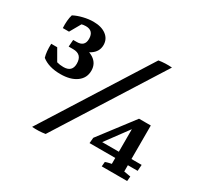

<svg xmlns="http://www.w3.org/2000/svg" viewBox="-111 -629 808 773"><g transform="rotate(30 293.0 -242.5)"><path d="M108.9 -238.3Q54.7 -238.3 22.5 -263.7Q15.1 -288.1 16.6 -325.7L49.8 -285.6Q71.8 -269 105.5 -269Q146 -269 146 -307.6Q146 -351.1 104 -351.1H83L85.4 -383.3L106.4 -381.3Q156.7 -381.3 183.8 -363.5Q210.9 -345.7 210.9 -312.5Q210.9 -278.3 183.3 -258.3Q155.8 -238.3 108.9 -238.3ZM79.6 -264.6 26.4 -275.4 16.6 -325.7H44.4ZM25.4 -403.8 31.7 -449.7 88.9 -464.8 54.2 -403.8ZM99.6 -358.9 85.4 -383.3H102.1Q138.7 -383.3 138.7 -418.5Q138.7 -457 102.1 -457Q79.1 -457 56.2 -442.9L25.4 -403.8Q24.4 -421.9 25.9 -438Q27.3 -454.1 31.2 -466.3Q49.8 -476.1 74 -481.9Q98.1 -487.8 120.1 -487.8Q157.2 -487.8 179.4 -471.2Q201.7 -454.6 201.7 -426.3Q201.7 -395.5 174.1 -377.2Q146.5 -358.9 99.6 -358.9ZM117.2 2.4 423.8 -483.4Q453.6 -488.3 485.4 -485.8L178.7 0Q148.9 4.9 117.2 2.4ZM383.3 -73.2 352.5 -82.5 473.6 -241.2H507.3ZM350.1 -56.6 352.5 -82.5 378.9 -85.4H575.7L573.7 -56.6ZM469.7 0V-215.3L473.6 -241.2H528.3V0ZM439.5 0 441.4 -21.5Q448.7 -24.4 458.5 -26.6Q468.3 -28.8 478.5 -30.8L469.7 -6.3V-44.9H528.3V-6.3L520 -28.8L559.6 -22L557.6 0Z"/></g></svg>

Font: Markazi Text
Style: Regular
Weight: 400
Designer: Borna Izadpanah (Arabic designer), Fiona Ross (Arabic design director) and Florian Runge (Latin designer)
Foundry: Borna Izadpanah and Florian Runge
Version: Version 1.000